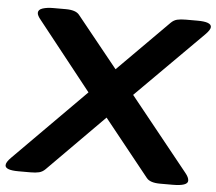

<svg xmlns="http://www.w3.org/2000/svg" viewBox="-100 -758 920 816"><g transform="rotate(5 360.0 -350.0)"><path d="M8 2Q-49 2 -49 -19Q-49 -32 -29 -52L275 -358L46 -647Q31 -665 31 -676Q31 -690 49.5 -696Q68 -702 95 -702H148Q191 -702 206 -683L381 -466L597 -683Q609 -695 623.5 -698.5Q638 -702 660 -702H710Q769 -702 769 -680Q769 -668 748 -647L465 -364L715 -53Q730 -35 730 -21Q730 2 665 2H612Q569 2 554 -17L361 -258L122 -17Q110 -5 95.5 -1.5Q81 2 59 2Z"/></g></svg>

Font: Asap Expanded Expanded Regular
Style: Bold Italic
Weight: 700
Width: 7
Italic angle: -6°
Designer: Pablo Cosgaya
Foundry: Omnibus-Type
Version: Version 3.001; ttfautohint (v1.8.4.7-5d5b)